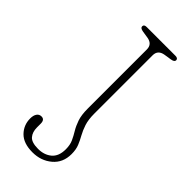

<svg xmlns="http://www.w3.org/2000/svg" viewBox="-229 -748 808 808"><g transform="rotate(45 175.0 -343.5)"><path d="M275 -98.5Q275 -47 239.2 -17Q203.5 13 153 13Q99.5 13 72.5 -14.5Q45.5 -42 45.5 -81.5Q45.5 -99.5 52.8 -110.2Q60 -121 73.5 -121Q92.5 -121 92.5 -97V-75Q92.5 -47 106.8 -30.5Q121 -14 159.5 -14Q196 -14 219.8 -34Q243.5 -54 243.5 -95.5Q243.5 -121.5 235 -140Q226.5 -158.5 215.5 -176.5Q204.5 -194.5 196 -219Q187.5 -243.5 187.5 -282.5V-633.5Q187.5 -665 154.5 -670.5L122.5 -675.5Q104.5 -678.5 104.5 -688.5Q104.5 -700 120 -700H291Q307 -700 307 -688.5Q307 -678.5 288.5 -675.5L256 -670.5Q222 -665 222 -633.5V-287Q222 -250.5 230 -226.2Q238 -202 248.5 -183.2Q259 -164.5 267 -145Q275 -125.5 275 -98.5Z"/></g></svg>

Font: Fraunces 72pt SuperSoft Thin
Style: Regular
Weight: 100
Version: Version 1.000;[b76b70a41]